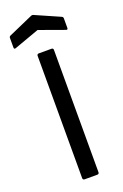

<svg xmlns="http://www.w3.org/2000/svg" viewBox="-173 -890 602 938"><g transform="rotate(-20 128.0 -421.0)"><path d="M-1 -717.8Q-12.2 -712.9 -12.2 -724.1V-773.9Q-12.2 -781.2 -4.9 -784.2L121.1 -839.8Q127.9 -843.3 134.8 -839.8L261.2 -784.2Q268.1 -781.2 268.1 -773.9V-724.1Q268.1 -712.9 256.8 -717.8L127.9 -764.2ZM95.2 0Q85 0 85 -9.8V-645Q85 -654.8 95.2 -654.8H160.2Q169.9 -654.8 169.9 -645V-9.8Q169.9 0 160.2 0Z"/></g></svg>

Font: Sofia Sans
Style: Regular
Weight: 400
Designer: Botio Nikoltchev, Ani Petrova
Foundry: lettersoup
Version: Version 4.100